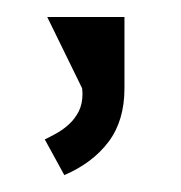

<svg xmlns="http://www.w3.org/2000/svg" viewBox="-20 -104 213 226"><path d="M126.5 -84V0Q126.5 38.1 107.7 63Q88.9 87.9 55.7 102.1L32.7 60.1Q39.1 57.1 46.9 52.7Q54.7 48.3 61.5 42Q68.4 35.6 72.8 26.9Q77.1 18.1 77.1 6.3Q77.1 4.9 76.9 3.2Q76.7 1.5 76.7 0L35.6 -84Z"/></svg>

Font: Aubrey
Style: Regular
Weight: 400
Designer: Gayaneh Bagdasaryan | Cyreal.org
Foundry: Gayaneh Bagdasaryan | Cyreal.org
Version: Version 1.000